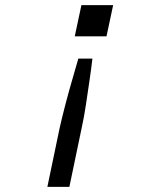

<svg xmlns="http://www.w3.org/2000/svg" viewBox="-20 -568 640 750"><path d="M341 -339Q337 -304 330 -256Q323 -208 315.5 -158Q308 -108 299 -68L251 162H165L213 -68Q222 -108 235 -158Q248 -208 262 -256Q276 -304 286 -339ZM422 -548 396 -426H272L298 -548Z"/></svg>

Font: Geist Mono
Style: Italic
Weight: 400
Italic angle: -12°
Monospace: yes
Designer: Basement.studio, Andrés Briganti, Mateo Zaragoza
Foundry: Basement.studio, Vercel, Andrés Briganti, Guido Ferreyra, Mateo Zaragoza
Version: Version 1.500